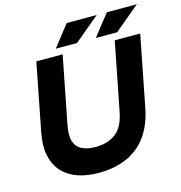

<svg xmlns="http://www.w3.org/2000/svg" viewBox="-125 -978 1035 1100"><g transform="rotate(-15 393.0 -428.5)"><path d="M325 10Q261 10 207 -7.5Q153 -25 116 -62.5Q79 -100 65 -159Q51 -218 67 -301L145 -700H301L223 -302Q211 -241 223 -205Q235 -169 267.5 -153.5Q300 -138 347 -138Q419 -138 467 -174Q515 -210 532 -302L610 -700H761L678 -276Q658 -178 610 -114.5Q562 -51 490 -20.5Q418 10 325 10ZM271 -741 370 -867H548L397 -741ZM509 -741 608 -867H786L635 -741Z"/></g></svg>

Font: REM SemiBold
Style: Italic
Weight: 600
Italic angle: -11°
Designer: Octavio Pardo
Foundry: Ashler Design
Version: Version 1.005;gftools[0.9.28]